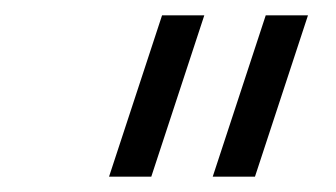

<svg xmlns="http://www.w3.org/2000/svg" viewBox="-20 -770 438 250"><path d="M122 -540 191 -750H246L177 -540ZM257 -540 326 -750H381L312 -540Z"/></svg>

Font: Mohave Light
Style: Italic
Weight: 300
Italic angle: -8°
Designer: Gumpita Rahayu
Foundry: Tokotype
Version: Version 2.003